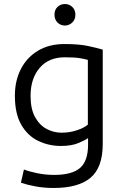

<svg xmlns="http://www.w3.org/2000/svg" viewBox="-20 -747 615 955"><path d="M247 188Q198 188 156 180Q114 172 84 162L99 96Q124 106 165 114.5Q206 123 249 123Q338 123 378 88.5Q418 54 418 -27V-60Q404 -50 370 -35.5Q336 -21 283 -21Q222 -21 169.5 -46.5Q117 -72 85.5 -127Q54 -182 54 -271Q54 -345 83.5 -403Q113 -461 168.5 -494.5Q224 -528 301 -528Q371 -528 416.5 -518.5Q462 -509 491 -500V-31Q491 86 430.5 137Q370 188 247 188ZM286 -87Q327 -87 362.5 -99Q398 -111 417 -127V-449Q401 -454 375 -458Q349 -462 302 -462Q222 -462 177 -409Q132 -356 132 -270Q132 -205 154.5 -164.5Q177 -124 212 -105.5Q247 -87 286 -87ZM303 -620Q281 -620 266 -635Q251 -650 251 -674Q251 -698 266 -712.5Q281 -727 303 -727Q324 -727 339.5 -712.5Q355 -698 355 -674Q355 -650 339.5 -635Q324 -620 303 -620Z"/></svg>

Font: Ubuntu Sans
Style: Regular
Weight: 400
Designer: Dalton Maag Ltd
Foundry: Dalton Maag Ltd
Version: Version 1.006; ttfautohint (v1.8.4.7-5d5b)